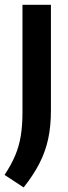

<svg xmlns="http://www.w3.org/2000/svg" viewBox="-42 -566 292 820"><path d="M59 234.5 -22.5 181Q6 138 22.8 98.2Q39.5 58.5 46.8 14Q54 -30.5 54 -87V-545.5H175.5V-93.5Q175.5 -28 164 26.2Q152.5 80.5 126.8 131Q101 181.5 59 234.5Z"/></svg>

Font: Encode Sans Cnd SmBold
Style: Regular
Weight: 600
Width: 3
Designer: Multiple Designers
Foundry: Impallari Type
Version: Version 3.002; ttfautohint (v1.8.3) -l 8 -r 50 -G 200 -x 14 